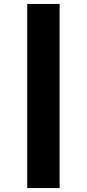

<svg xmlns="http://www.w3.org/2000/svg" viewBox="-20 -803 440 973"><path d="M282 -783H118V150H282Z"/></svg>

Font: Kreadon Extra Bold
Style: Regular
Weight: 800
Designer: kohakuno
Foundry: StudioGnu
Version: Version 1.000;Glyphs 3.1.2 (3151)